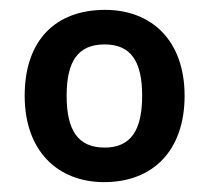

<svg xmlns="http://www.w3.org/2000/svg" viewBox="-20 -742 423 389"><path d="M354 -548C354 -660 287 -722 193 -722C92 -722 30 -660 30 -548C30 -436 97 -373 191 -373C290 -373 354 -437 354 -548ZM115 -548C115 -618 138 -652 192 -652C245 -652 268 -618 268 -548C268 -478 245 -443 192 -443C138 -443 115 -478 115 -548Z"/></svg>

Font: Noto Sans Gurmukhi SemiBold
Style: Regular
Weight: 600
Designer: Jelle Bosma - Monotype Design Team
Foundry: Monotype Imaging Inc.
Version: Version 2.004